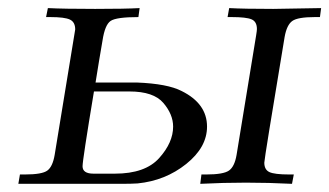

<svg xmlns="http://www.w3.org/2000/svg" viewBox="-20 -450 806 470"><path d="M24.9 0 28.8 -22.9H41Q83 -22.9 95.9 -32.5Q108.9 -42 113.8 -70.8Q163.6 -372.6 164.1 -377.9Q164.1 -396 151.1 -402.1Q138.2 -408.2 103 -408.2H92.8L97.2 -430.2Q136.2 -428.2 212.9 -428.2Q286.1 -428.2 321.8 -430.2L318.8 -408.2Q264.6 -408.2 250.7 -398.7Q236.8 -389.2 231 -351.1Q228 -335 222.4 -300.5Q216.8 -266.1 213.9 -248H314.9Q390.1 -245.1 424.8 -227.1Q486.8 -196.3 486.8 -140.1Q486.8 -89.4 435.8 -48.6Q384.8 -7.8 316.9 -1Q302.7 0 274.9 0ZM182.1 -43Q182.1 -24.9 209 -24.9H261.2Q335.4 -24.9 369.6 -63Q403.8 -101.1 403.8 -140.1Q403.8 -169.9 379.9 -198Q356 -226.1 296.9 -226.1H210Q182.1 -58.1 182.1 -43ZM470.2 0 473.1 -22.9H484.9Q526.9 -22.9 540.5 -32.5Q554.2 -42 559.1 -70.8L606.9 -362.8Q608.9 -375 608.9 -378.9Q608.9 -397 595.9 -402.6Q583 -408.2 546.9 -408.2H537.1L541 -430.2Q577.1 -428.2 648.9 -428.2L766.1 -430.2L763.2 -408.2H751Q709 -408.2 695.6 -398.7Q682.1 -389.2 676.8 -359.9Q627 -61 627 -51.8Q627 -34.7 639.4 -28.8Q651.9 -22.9 688 -22.9H699.2L694.8 0Q637.7 -2.9 582 -2.9Q527.3 -2.9 470.2 0Z"/></svg>

Font: CMU Serif Extra
Style: RomanSlanted
Weight: 500
Italic angle: -9.46001°
Version: Version 0.7.0